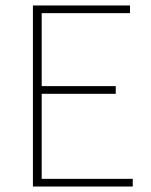

<svg xmlns="http://www.w3.org/2000/svg" viewBox="-20 -680 550 700"><path d="M100 0V-660H454V-632H132V-366H402V-338H132V-28H464V0Z"/></svg>

Font: Assistant ExtraLight
Style: Regular
Weight: 200
Designer: Hebrew By Ben Nathan, Latin by Paul Hunt
Version: Version 3.000